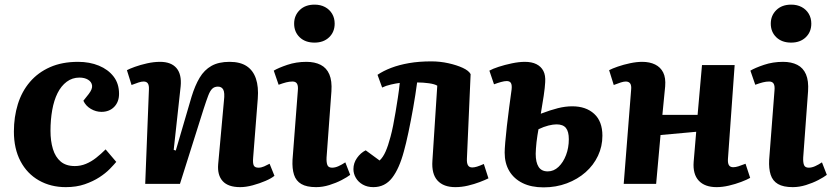

<svg xmlns="http://www.w3.org/2000/svg" viewBox="-20 -794 3592 829"><path d="M317 -527Q367 -527 407 -510.5Q447 -494 470.5 -463.5Q494 -433 494 -389Q494 -354 473 -332.5Q452 -311 418 -311Q394 -311 372 -324Q350 -337 340 -359L363 -388Q380 -410 377.5 -425.5Q375 -441 360 -450Q345 -459 323 -459Q292 -459 268 -441Q244 -423 228.5 -392Q213 -361 205.5 -319Q198 -277 198 -229Q198 -185 208.5 -150.5Q219 -116 242 -96.5Q265 -77 303 -77Q328 -77 351 -86.5Q374 -96 395 -112.5Q416 -129 436 -149L482 -95Q472 -83 454 -64.5Q436 -46 409 -28.5Q382 -11 346 1.5Q310 14 264 14Q199 14 148 -15Q97 -44 68.5 -98Q40 -152 40 -226Q40 -289 57 -344Q74 -399 109 -440Q144 -481 196 -504Q248 -527 317 -527Z M1165 -35Q1152 -24 1126.5 -13Q1101 -2 1071.5 6Q1042 14 1017 14Q965 14 941.5 -12Q918 -38 922 -85L947 -360Q951 -394 944 -407Q937 -420 921 -420Q906 -420 896.5 -411Q887 -402 879 -381Q871 -360 859 -323L757 0H607L623 -407Q624 -425 618.5 -433.5Q613 -442 600 -442Q591 -442 578.5 -438Q566 -434 548 -427L528 -491Q539 -497 562.5 -505.5Q586 -514 615 -520.5Q644 -527 671 -527Q719 -527 742 -500Q765 -473 760 -421L730 -147L739 -144L807 -376Q822 -425 842 -458.5Q862 -492 893 -509.5Q924 -527 971 -527Q1017 -527 1045 -508.5Q1073 -490 1085 -454.5Q1097 -419 1093 -368L1073 -113Q1071 -90 1075.5 -80Q1080 -70 1096 -70Q1108 -70 1120.5 -75.5Q1133 -81 1144 -87Z M1266 -403Q1268 -423 1262.5 -432.5Q1257 -442 1243 -442Q1230 -442 1216 -438.5Q1202 -435 1183 -428L1162 -489Q1182 -501 1220.5 -514Q1259 -527 1303 -527Q1339 -527 1364.5 -514Q1390 -501 1402 -473Q1414 -445 1411 -400L1390 -114Q1389 -93 1393.5 -81.5Q1398 -70 1414 -70Q1427 -70 1441.5 -76.5Q1456 -83 1471 -93L1492 -39Q1479 -29 1455 -16.5Q1431 -4 1402 5Q1373 14 1345 14Q1304 14 1281 0.5Q1258 -13 1249.5 -39.5Q1241 -66 1243 -104ZM1250 -692Q1250 -727 1274 -750.5Q1298 -774 1338 -774Q1364 -774 1383.5 -763.5Q1403 -753 1414 -734.5Q1425 -716 1425 -692Q1425 -656 1401 -633Q1377 -610 1338 -610Q1298 -610 1274 -633Q1250 -656 1250 -692Z M1610 -471Q1635 -488 1669 -501Q1703 -514 1746 -521.5Q1789 -529 1842 -529Q1880 -529 1916 -521Q1952 -513 1978 -501Q2004 -489 2012 -474L1996 -109Q1995 -90 2000.5 -80.5Q2006 -71 2019 -71Q2028 -71 2039.5 -74.5Q2051 -78 2069 -86L2089 -24Q2075 -17 2051.5 -8Q2028 1 2000.5 7.5Q1973 14 1946 14Q1895 14 1869 -14.5Q1843 -43 1847 -100L1868 -424Q1857 -431 1832 -434.5Q1807 -438 1781 -438Q1774 -385 1764 -328.5Q1754 -272 1743.5 -222.5Q1733 -173 1724 -141Q1704 -66 1673 -26Q1642 14 1592 14Q1566 14 1546.5 3Q1527 -8 1516.5 -26Q1506 -44 1506 -64Q1506 -90 1521.5 -112Q1537 -134 1559 -145L1619 -101Q1634 -115 1645 -140Q1656 -165 1666 -203Q1672 -225 1677.5 -252.5Q1683 -280 1688 -310.5Q1693 -341 1698 -373Q1703 -405 1706 -436Q1690 -434 1668 -429Q1646 -424 1630 -416Z M2315 -303Q2357 -319 2389 -327Q2421 -335 2451 -335Q2510 -335 2545.5 -302.5Q2581 -270 2581 -208Q2581 -162 2562 -121.5Q2543 -81 2508.5 -50.5Q2474 -20 2427.5 -2.5Q2381 15 2327 15Q2274 15 2236.5 -3.5Q2199 -22 2179 -55.5Q2159 -89 2159 -135Q2159 -149 2161.5 -179.5Q2164 -210 2168.5 -249.5Q2173 -289 2178.5 -330.5Q2184 -372 2189 -408Q2191 -427 2186 -435.5Q2181 -444 2168 -444Q2158 -444 2143.5 -440Q2129 -436 2113 -430L2093 -489Q2107 -497 2133 -505.5Q2159 -514 2190 -520.5Q2221 -527 2246 -527Q2276 -527 2296 -517Q2316 -507 2326 -488Q2336 -469 2334 -439Q2333 -417 2327.5 -380Q2322 -343 2315 -303ZM2305 -236Q2303 -224 2300.5 -209.5Q2298 -195 2296.5 -180Q2295 -165 2294 -152Q2293 -139 2293 -130Q2293 -93 2305.5 -73.5Q2318 -54 2345 -54Q2371 -54 2391.5 -73.5Q2412 -93 2424 -124.5Q2436 -156 2436 -193Q2436 -226 2423.5 -241.5Q2411 -257 2383 -257Q2368 -257 2348 -252Q2328 -247 2305 -236Z M2986 -225 2832 -211 2813 0H2673L2705 -406Q2707 -425 2701 -433.5Q2695 -442 2682 -442Q2673 -442 2660.5 -438Q2648 -434 2630 -427L2610 -491Q2623 -498 2647.5 -506.5Q2672 -515 2700.5 -521Q2729 -527 2753 -527Q2785 -527 2808.5 -515.5Q2832 -504 2843.5 -481Q2855 -458 2852 -421Q2849 -391 2846 -360Q2843 -329 2840 -298H2992L3011 -513H3152L3123 -107Q3122 -89 3127.5 -80.5Q3133 -72 3146 -72Q3156 -72 3168.5 -76Q3181 -80 3199 -87L3219 -26Q3205 -18 3180 -8.5Q3155 1 3127 7.5Q3099 14 3074 14Q3023 14 2997 -14Q2971 -42 2975 -95Z M3324 -403Q3326 -423 3320.5 -432.5Q3315 -442 3301 -442Q3288 -442 3274 -438.5Q3260 -435 3241 -428L3220 -489Q3240 -501 3278.5 -514Q3317 -527 3361 -527Q3397 -527 3422.5 -514Q3448 -501 3460 -473Q3472 -445 3469 -400L3448 -114Q3447 -93 3451.5 -81.5Q3456 -70 3472 -70Q3485 -70 3499.5 -76.5Q3514 -83 3529 -93L3550 -39Q3537 -29 3513 -16.5Q3489 -4 3460 5Q3431 14 3403 14Q3362 14 3339 0.5Q3316 -13 3307.5 -39.5Q3299 -66 3301 -104ZM3308 -692Q3308 -727 3332 -750.5Q3356 -774 3396 -774Q3422 -774 3441.5 -763.5Q3461 -753 3472 -734.5Q3483 -716 3483 -692Q3483 -656 3459 -633Q3435 -610 3396 -610Q3356 -610 3332 -633Q3308 -656 3308 -692Z"/></svg>

Font: Literata 18pt
Style: Bold Italic
Weight: 700
Italic angle: -2°
Designer: Latin by Veronika Burian and Jose Scaglione. Greek by Irene Vlachou. Cyrillic by Vera Evstafieva
Foundry: TypeTogether
Version: Version 3.103;gftools[0.9.29]